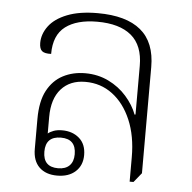

<svg xmlns="http://www.w3.org/2000/svg" viewBox="-45 -599 649 649"><g transform="rotate(5 279.5 -274.5)"><path d="M172 5Q133 5 111 -16.5Q89 -38 89 -78V-180Q89 -240 108.5 -276.5Q128 -313 161.5 -330.5Q195 -348 237 -348Q280 -348 316 -330.5Q352 -313 377.5 -284Q403 -255 415 -223L418 -224V-389Q418 -458 378 -491.5Q338 -525 262 -525Q193 -525 154.5 -496Q116 -467 116 -403Q94 -402 85 -409.5Q76 -417 76 -437Q76 -467 96 -494Q116 -521 157.5 -537.5Q199 -554 261 -554Q358 -554 407.5 -513Q457 -472 457 -388V-28L431 4H418V-79Q418 -151 395 -205Q372 -259 332 -289Q292 -319 240 -319Q188 -319 158 -285.5Q128 -252 128 -190V-134Q135 -140 147 -144.5Q159 -149 176 -149Q211 -149 234 -129Q257 -109 257 -72Q257 -37 234 -16Q211 5 172 5ZM173 -20Q198 -20 211.5 -33.5Q225 -47 225 -72Q225 -124 174 -124Q122 -124 122 -72Q122 -20 173 -20Z"/></g></svg>

Font: Noto Serif Thai ExtraLight
Style: Regular
Weight: 250
Version: Version 2.001